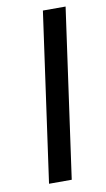

<svg xmlns="http://www.w3.org/2000/svg" viewBox="-82 -741 434 783"><g transform="rotate(-10 135.0 -350.0)"><path d="M154 -700H248L150 0H56Z"/></g></svg>

Font: Retni Sans Medium
Style: Italic
Weight: 500
Italic angle: -8°
Designer: Vitaly Kuzmin
Foundry: ParaType Ltd.
Version: Version 1.00;June 10, 2019;FontCreator 11.5.0.2425 64-bit; t